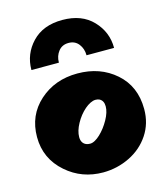

<svg xmlns="http://www.w3.org/2000/svg" viewBox="-141 -1090 1056 1216"><g transform="rotate(-15 387.5 -482.0)"><path d="M473.1 -726.1Q473.1 -769 449.2 -800Q425.3 -831.1 382.8 -831.1Q340.3 -831.1 316.2 -800.3Q292 -769.5 292 -727.5Q292 -727.1 292 -726.1H111.8Q111.8 -830.6 183.6 -906.2Q255.4 -981.9 382.3 -981.9Q509.3 -981.9 581.5 -906Q653.8 -830.1 653.8 -726.1ZM384.8 18.1Q245.1 18.1 144 -70.3Q36.1 -164.1 36.1 -306.4Q36.1 -448.7 137.2 -539.3Q238.3 -629.9 386.7 -629.9Q535.2 -629.9 636.2 -541.3Q737.3 -452.6 737.8 -304.2Q737.8 -303.2 737.8 -302.2Q737.8 -208.5 689.2 -135.5Q640.6 -62.5 559.1 -22.5Q477.5 17.6 384.8 18.1ZM479.5 -434.1Q469.7 -439 454.3 -439Q439 -439 420.4 -429.9Q401.9 -420.9 383.8 -405.3Q345.7 -372.1 319.8 -324.7Q293.9 -277.3 293.9 -237.5Q293.9 -197.8 324.2 -184.1Q335 -179.2 350.6 -179.2Q366.2 -179.2 383.3 -188.7Q400.4 -198.2 417.5 -214.4Q453.1 -248 480 -296.1Q506.8 -344.2 506.8 -382.3Q506.8 -420.4 479.5 -434.1Z"/></g></svg>

Font: Fz Rammetto One
Style: Regular
Weight: 400
Designer: Vernon Adams
Foundry: Vernon Adams
Version: Vit hóa bi c Thuy @ FontZin.Com